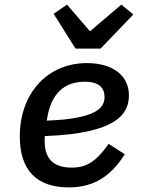

<svg xmlns="http://www.w3.org/2000/svg" viewBox="-20 -802 640 834"><path d="M348 -447C411 -447 434 -420 434 -381C434 -338 407 -286 183 -278L185 -289C202 -396 260 -447 348 -447ZM279 12C396 12 467 -45 522 -132L452 -177C397 -100 357 -74 291 -74C199 -74 174 -126 174 -191C174 -200 174 -206 175 -211C491 -222 540 -310 540 -388C540 -480 461 -528 358 -528C186 -528 66 -397 66 -209C66 -64 138 12 279 12ZM417 -591 559 -739 507 -782 371 -666 271 -782 213 -742 308 -591Z"/></svg>

Font: IBM Mono Medium
Style: Italic
Weight: 500
Italic angle: -9°
Monospace: yes
Designer: Mike Abbink, Paul van der Laan, Pieter van Rosmalen
Foundry: Bold Monday
Version: Version 2.3